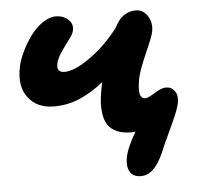

<svg xmlns="http://www.w3.org/2000/svg" viewBox="-49 -507 791 761"><g transform="rotate(-5 346.5 -126.0)"><path d="M163.1 -101.1Q95.7 -101.1 60.5 -146.7Q25.4 -192.4 41 -268.1Q45.9 -293.9 60.8 -325.7Q75.7 -357.4 96.7 -387Q117.7 -416.5 145.5 -436.3Q173.3 -456.1 200.2 -456.1Q229 -456.1 248.8 -438.5Q268.6 -420.9 263.2 -395Q261.2 -381.8 245.4 -361.3Q229.5 -340.8 212.2 -315.7Q194.8 -290.5 189.9 -268.1Q183.1 -233.9 216.8 -233.9Q255.9 -233.9 319.3 -278.8Q382.8 -323.7 434.1 -392.1Q462.9 -452.1 518.1 -452.1Q546.9 -452.1 564.7 -425Q582.5 -397.9 575.2 -360.8Q572.3 -344.7 543.9 -280.5Q515.6 -216.3 508.8 -185.1Q500.5 -143.6 504.4 -122.8Q508.3 -102.1 526.9 -102.1Q537.1 -102.1 564.7 -119.6Q592.3 -137.2 610.8 -137.2Q632.3 -137.2 645 -119.6Q657.7 -102.1 652.8 -74.2Q648.4 -52.2 636.7 -24.7Q625 2.9 605.7 43.5Q586.4 84 574.2 113.8Q536.6 204.1 482.9 204.1Q449.7 204.1 437.7 181.9Q425.8 159.7 432.1 126Q439 87.9 475.1 26.9Q469.2 27.8 458 27.8Q423.8 27.8 400.6 17.1Q377.4 6.3 366 -11Q354.5 -28.3 350.6 -54.4Q346.7 -80.6 348.9 -106.9Q351.1 -133.3 357.9 -166Q358.4 -168 360.8 -180.2Q311.5 -141.1 263.9 -121.1Q216.3 -101.1 163.1 -101.1Z"/></g></svg>

Font: Shantell Sans Irregular Bouncy
Style: Bold Italic
Weight: 700
Italic angle: -11.31°
Designer: Stephen Nixon, Anya Danilova, Shantell Martin
Foundry: Arrow Type
Version: Version 1.006;[9816181b4]